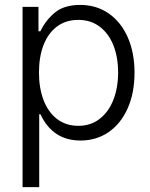

<svg xmlns="http://www.w3.org/2000/svg" viewBox="-20 -558 609 777"><path d="M71.3 -530.3H135.7V-431.6H143.6Q165 -476.6 202.4 -507.3Q239.7 -538.1 304.7 -538.1Q369.6 -538.1 419.4 -503.9Q469.2 -469.7 496.8 -407.5Q524.4 -345.2 524.4 -263.7Q524.4 -182.1 496.8 -119.9Q469.2 -57.6 419.7 -23.4Q370.1 10.7 305.7 10.7Q193.4 10.7 143.6 -95.7H138.7V199.2H71.3ZM296.9 -48.8Q347.2 -48.8 383.5 -77.1Q419.9 -105.5 439 -154.5Q458 -203.6 458 -264.6Q458 -325.7 439.2 -373.8Q420.4 -421.9 384 -449.7Q347.7 -477.5 296.9 -477.5Q246.6 -477.5 210.7 -450.7Q174.8 -423.8 156.2 -375.7Q137.7 -327.6 137.7 -264.6Q137.7 -201.2 156.5 -152.3Q175.3 -103.5 211.2 -76.2Q247.1 -48.8 296.9 -48.8Z"/></svg>

Font: Pretendard Light
Style: Regular
Weight: 300
Designer: Base glyphs from Inter by Rasmus Andersson; Hangeul glyphs from Noto Sans CJK(Source Han Sans) by Jang Soo-young and Kan
Foundry: Kil Hyung-jin
Version: Version 1.309